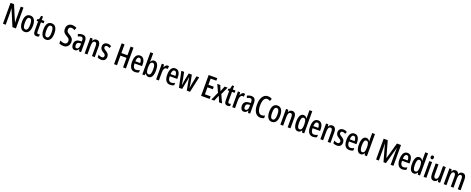

<svg xmlns="http://www.w3.org/2000/svg" viewBox="320 -3469 15186 6188"><g transform="rotate(20 7913.0 -375.0)"><path d="M515 0V-714H421V-316C421 -278 423 -228 426 -166H423L190 -714H70V0H165V-407C165 -448 163 -498 158 -557H162L396 0Z M1002 -271C1002 -453 932 -550 814 -550C684 -550 625 -444 625 -271C625 -107 687 10 812 10C946 10 1002 -108 1002 -271ZM723 -270C723 -402 750 -467 814 -467C877 -467 906 -402 906 -271C906 -138 877 -73 814 -73C751 -73 723 -140 723 -270Z M1252 -74C1215 -74 1205 -100 1205 -150V-460H1297V-540H1205V-659H1140L1115 -537L1058 -512V-460H1109V-142C1109 -40 1143 10 1221 10C1254 10 1281 3 1304 -9V-86C1286 -79 1269 -74 1252 -74Z M1736 -271C1736 -453 1666 -550 1548 -550C1418 -550 1359 -444 1359 -271C1359 -107 1421 10 1546 10C1680 10 1736 -108 1736 -271ZM1457 -270C1457 -402 1484 -467 1548 -467C1611 -467 1640 -402 1640 -271C1640 -138 1611 -73 1548 -73C1485 -73 1457 -140 1457 -270Z M2345 -200C2345 -292 2300 -351 2209 -401C2126 -446 2102 -470 2102 -537C2102 -592 2135 -632 2192 -632C2228 -632 2268 -620 2310 -596L2340 -686C2298 -708 2246 -724 2189 -724C2076 -725 1999 -646 2001 -532C2001 -419 2053 -374 2138 -326C2219 -282 2244 -252 2244 -190C2244 -131 2208 -83 2146 -83C2100 -83 2043 -98 1996 -126V-24C2042 0 2092 10 2150 10C2268 10 2345 -77 2345 -200Z M2603 -550C2547 -550 2496 -536 2452 -509L2481 -437C2521 -460 2555 -472 2585 -472C2634 -472 2654 -436 2654 -361V-330L2591 -327C2477 -322 2412 -262 2412 -153C2412 -68 2449 10 2534 10C2593 10 2631 -18 2661 -74H2663L2678 0H2750V-362C2750 -483 2705 -550 2603 -550ZM2610 -260 2655 -263V-209C2655 -121 2622 -67 2570 -67C2532 -67 2510 -95 2510 -156C2510 -222 2542 -256 2610 -260Z M3084 -550C3031 -550 2988 -521 2965 -468H2959L2948 -540H2872V0H2968V-274C2968 -410 2993 -465 3059 -465C3105 -465 3123 -423 3123 -341V0H3219V-363C3219 -488 3172 -550 3084 -550Z M3598 -149C3598 -231 3553 -272 3486 -313C3422 -352 3403 -370 3403 -408C3403 -446 3428 -470 3469 -470C3502 -470 3535 -457 3564 -437L3595 -513C3556 -537 3514 -550 3466 -550C3372 -550 3311 -493 3311 -405C3311 -323 3354 -280 3421 -240C3484 -205 3503 -182 3503 -145C3503 -100 3477 -75 3434 -75C3388 -75 3342 -93 3311 -117V-20C3345 -2 3388 10 3439 10C3539 10 3598 -46 3598 -149Z M4288 0V-714H4189V-417H3981V-714H3881V0H3981V-328H4189V0Z M4579 -549C4461 -549 4399 -449 4399 -267C4399 -106 4455 10 4596 10C4645 10 4689 -1 4728 -25V-108C4686 -81 4649 -70 4608 -70C4531 -70 4495 -128 4493 -248H4750V-309C4750 -447 4693 -549 4579 -549ZM4579 -472C4634 -472 4661 -406 4661 -321H4494C4498 -425 4528 -472 4579 -472Z M4946 -551V-760H4850V0H4928L4941 -65H4947C4978 -12 5015 10 5066 10C5166 10 5222 -92 5222 -271C5222 -451 5166 -549 5064 -549C5015 -549 4976 -523 4947 -469H4943C4944 -502 4946 -530 4946 -551ZM5039 -466C5098 -466 5124 -401 5124 -272C5124 -135 5096 -72 5040 -72C4976 -72 4946 -132 4946 -258V-280C4946 -389 4965 -466 5039 -466Z M5523 -550C5475 -550 5438 -508 5416 -449H5411L5397 -540H5323V0H5419V-280C5418 -379 5457 -450 5515 -450C5531 -450 5545 -448 5557 -443L5569 -543C5552 -548 5538 -550 5523 -550Z M5787 -549C5669 -549 5607 -449 5607 -267C5607 -106 5663 10 5804 10C5853 10 5897 -1 5936 -25V-108C5894 -81 5857 -70 5816 -70C5739 -70 5703 -128 5701 -248H5958V-309C5958 -447 5901 -549 5787 -549ZM5787 -472C5842 -472 5869 -406 5869 -321H5702C5706 -425 5736 -472 5787 -472Z M6318 -310 6376 0H6487L6604 -540H6511L6451 -242C6441 -192 6435 -147 6433 -114H6429C6421 -181 6412 -239 6403 -282L6353 -540H6245L6193 -284C6180 -219 6173 -163 6167 -114H6164C6157 -172 6147 -234 6137 -289L6088 -540H5992L6107 0H6216L6278 -311C6285 -347 6291 -394 6297 -436H6300C6305 -397 6311 -350 6318 -310Z M7161 0V-89H6966V-328H7149V-416H6966V-627H7161V-714H6866V0Z M7345 -278 7217 0H7318L7400 -198L7483 0H7585L7459 -275L7580 -540H7478L7402 -355L7328 -540H7224Z M7805 -74C7768 -74 7758 -100 7758 -150V-460H7850V-540H7758V-659H7693L7668 -537L7611 -512V-460H7662V-142C7662 -40 7696 10 7774 10C7807 10 7834 3 7857 -9V-86C7839 -79 7822 -74 7805 -74Z M8134 -550C8086 -550 8049 -508 8027 -449H8022L8008 -540H7934V0H8030V-280C8029 -379 8068 -450 8126 -450C8142 -450 8156 -448 8168 -443L8180 -543C8163 -548 8149 -550 8134 -550Z M8400 -550C8344 -550 8293 -536 8249 -509L8278 -437C8318 -460 8352 -472 8382 -472C8431 -472 8451 -436 8451 -361V-330L8388 -327C8274 -322 8209 -262 8209 -153C8209 -68 8246 10 8331 10C8390 10 8428 -18 8458 -74H8460L8475 0H8547V-362C8547 -483 8502 -550 8400 -550ZM8407 -260 8452 -263V-209C8452 -121 8419 -67 8367 -67C8329 -67 8307 -95 8307 -156C8307 -222 8339 -256 8407 -260Z M8904 -636C8942 -636 8976 -623 9007 -603L9040 -686C8996 -712 8950 -725 8899 -725C8737 -725 8655 -564 8655 -357C8655 -126 8746 10 8897 10C8945 10 8986 0 9021 -19V-109C8987 -91 8951 -79 8910 -79C8816 -79 8758 -182 8758 -356C8758 -509 8802 -636 8904 -636Z M9481 -271C9481 -453 9411 -550 9293 -550C9163 -550 9104 -444 9104 -271C9104 -107 9166 10 9291 10C9425 10 9481 -108 9481 -271ZM9202 -270C9202 -402 9229 -467 9293 -467C9356 -467 9385 -402 9385 -271C9385 -138 9356 -73 9293 -73C9230 -73 9202 -140 9202 -270Z M9796 -550C9743 -550 9700 -521 9677 -468H9671L9660 -540H9584V0H9680V-274C9680 -410 9705 -465 9771 -465C9817 -465 9835 -423 9835 -341V0H9931V-363C9931 -488 9884 -550 9796 -550Z M10190 10C10242 10 10277 -15 10307 -65H10313L10326 0H10403V-760H10307V-550C10307 -529 10308 -504 10310 -471H10306C10279 -523 10236 -550 10186 -550C10087 -550 10031 -448 10031 -270C10031 -90 10086 10 10190 10ZM10215 -71C10156 -71 10129 -138 10129 -270C10129 -397 10155 -466 10213 -466C10278 -466 10307 -407 10307 -278V-248C10307 -128 10276 -71 10215 -71Z M10685 -549C10567 -549 10505 -449 10505 -267C10505 -106 10561 10 10702 10C10751 10 10795 -1 10834 -25V-108C10792 -81 10755 -70 10714 -70C10637 -70 10601 -128 10599 -248H10856V-309C10856 -447 10799 -549 10685 -549ZM10685 -472C10740 -472 10767 -406 10767 -321H10600C10604 -425 10634 -472 10685 -472Z M11168 -550C11115 -550 11072 -521 11049 -468H11043L11032 -540H10956V0H11052V-274C11052 -410 11077 -465 11143 -465C11189 -465 11207 -423 11207 -341V0H11303V-363C11303 -488 11256 -550 11168 -550Z M11682 -149C11682 -231 11637 -272 11570 -313C11506 -352 11487 -370 11487 -408C11487 -446 11512 -470 11553 -470C11586 -470 11619 -457 11648 -437L11679 -513C11640 -537 11598 -550 11550 -550C11456 -550 11395 -493 11395 -405C11395 -323 11438 -280 11505 -240C11568 -205 11587 -182 11587 -145C11587 -100 11561 -75 11518 -75C11472 -75 11426 -93 11395 -117V-20C11429 -2 11472 10 11523 10C11623 10 11682 -46 11682 -149Z M11933 -549C11815 -549 11753 -449 11753 -267C11753 -106 11809 10 11950 10C11999 10 12043 -1 12082 -25V-108C12040 -81 12003 -70 11962 -70C11885 -70 11849 -128 11847 -248H12104V-309C12104 -447 12047 -549 11933 -549ZM11933 -472C11988 -472 12015 -406 12015 -321H11848C11852 -425 11882 -472 11933 -472Z M12341 10C12393 10 12428 -15 12458 -65H12464L12477 0H12554V-760H12458V-550C12458 -529 12459 -504 12461 -471H12457C12430 -523 12387 -550 12337 -550C12238 -550 12182 -448 12182 -270C12182 -90 12237 10 12341 10ZM12366 -71C12307 -71 12280 -138 12280 -270C12280 -397 12306 -466 12364 -466C12429 -466 12458 -407 12458 -278V-248C12458 -128 12427 -71 12366 -71Z M13122 0H13206L13368 -578H13372C13369 -512 13367 -464 13367 -430V0H13463V-714H13323L13167 -159H13164L13008 -714H12868V0H12963V-431C12963 -461 12961 -511 12956 -578H12960Z M13753 -549C13635 -549 13573 -449 13573 -267C13573 -106 13629 10 13770 10C13819 10 13863 -1 13902 -25V-108C13860 -81 13823 -70 13782 -70C13705 -70 13669 -128 13667 -248H13924V-309C13924 -447 13867 -549 13753 -549ZM13753 -472C13808 -472 13835 -406 13835 -321H13668C13672 -425 13702 -472 13753 -472Z M14161 10C14213 10 14248 -15 14278 -65H14284L14297 0H14374V-760H14278V-550C14278 -529 14279 -504 14281 -471H14277C14250 -523 14207 -550 14157 -550C14058 -550 14002 -448 14002 -270C14002 -90 14057 10 14161 10ZM14186 -71C14127 -71 14100 -138 14100 -270C14100 -397 14126 -466 14184 -466C14249 -466 14278 -407 14278 -278V-248C14278 -128 14247 -71 14186 -71Z M14547 -746C14510 -746 14492 -724 14492 -683C14492 -643 14512 -621 14547 -621C14581 -621 14600 -643 14600 -683C14600 -723 14583 -746 14547 -746ZM14593 -540H14497V0H14593Z M15063 -540H14967V-256C14967 -135 14945 -76 14874 -76C14831 -76 14812 -119 14812 -210V-540H14716V-188C14716 -66 14755 10 14852 10C14905 10 14946 -18 14970 -71H14976L14987 0H15063Z M15636 -550C15577 -550 15541 -523 15516 -466H15509C15496 -515 15460 -550 15398 -550C15342 -550 15301 -522 15280 -468H15274L15263 -540H15187V0H15283V-275C15283 -390 15299 -465 15366 -465C15409 -465 15429 -429 15429 -341V0H15524V-290C15524 -405 15546 -465 15607 -465C15649 -465 15670 -428 15670 -338V0H15766V-360C15766 -488 15724 -550 15636 -550Z"/></g></svg>

Font: Noto Sans Hebrew ExtraCondensed Medium
Style: Regular
Weight: 500
Width: 2
Designer: Monotype Design Team
Foundry: Monotype Imaging Inc.
Version: Version 2.004